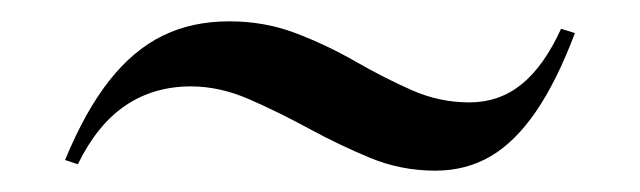

<svg xmlns="http://www.w3.org/2000/svg" viewBox="-20 -398 600 180"><path d="M388 -238Q356 -238 327 -250Q298 -262 269.5 -277.5Q241 -293 213.5 -305Q186 -317 159 -317Q124 -317 97.5 -299Q71 -281 53 -244L41 -248Q60 -294 82.5 -322.5Q105 -351 132.5 -364.5Q160 -378 195 -378Q228 -378 257 -367Q286 -356 313 -340.5Q340 -325 366 -313.5Q392 -302 420 -302Q448 -302 469 -319Q490 -336 506 -371L519 -367Q502 -322 482.5 -293.5Q463 -265 440 -251.5Q417 -238 388 -238Z"/></svg>

Font: Kalnia SemiExpanded
Style: Regular
Weight: 400
Width: 6
Designer: Frida Medrano
Foundry: Frida Medrano
Version: Version 1.105